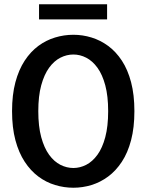

<svg xmlns="http://www.w3.org/2000/svg" viewBox="-20 -869 690 900"><path d="M324 11Q280 11 238 -1.8Q196 -14.5 159.8 -41.5Q123.5 -68.5 95.8 -110.8Q68 -153 52.2 -212Q36.5 -271 36.5 -348Q36.5 -424.5 52.2 -483.5Q68 -542.5 95.8 -584.8Q123.5 -627 159.8 -653.8Q196 -680.5 238 -693.2Q280 -706 324 -706Q367.5 -706 409 -693.2Q450.5 -680.5 487 -653.8Q523.5 -627 551.2 -584.8Q579 -542.5 594.5 -483.5Q610 -424.5 610 -348Q610 -271 594.5 -212Q579 -153 551.2 -110.8Q523.5 -68.5 487 -41.5Q450.5 -14.5 409 -1.8Q367.5 11 324 11ZM324 -81.5Q355 -81.5 384.2 -96.5Q413.5 -111.5 436.8 -143.5Q460 -175.5 473.5 -226.2Q487 -277 487 -348Q487 -418.5 473.5 -469Q460 -519.5 436.8 -551.5Q413.5 -583.5 384.2 -598.5Q355 -613.5 324 -613.5Q292.5 -613.5 263 -598.5Q233.5 -583.5 210.2 -551.5Q187 -519.5 173.2 -469Q159.5 -418.5 159.5 -348Q159.5 -277 173.2 -226.2Q187 -175.5 210.2 -143.5Q233.5 -111.5 263 -96.5Q292.5 -81.5 324 -81.5ZM163 -778V-849H482V-778Z"/></svg>

Font: Trispace Thin Medium
Style: Regular
Weight: 500
Version: Version 1.210